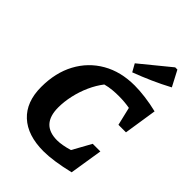

<svg xmlns="http://www.w3.org/2000/svg" viewBox="-263 -1041 1172 1172"><g transform="rotate(45 323.5 -454.5)"><path d="M335 11Q197 11 122 -58.5Q47 -128 47 -257Q47 -380 96.5 -472Q146 -564 235.5 -615.5Q325 -667 445 -667Q486 -667 537.5 -660.5Q589 -654 642 -641L609 -427H544L516 -545Q472 -553 422 -553Q395 -553 367 -550.5Q339 -548 309 -540Q278 -500 255.5 -450Q233 -400 221 -346Q209 -292 209 -242Q209 -95 346 -95Q387 -95 448 -113L515 -234H581L547 -20Q417 11 335 11ZM377 -713 349 -763 541 -920H560L613 -819Q555 -788 496.5 -762Q438 -736 377 -713Z"/></g></svg>

Font: Piazzolla
Style: Bold Italic
Weight: 700
Italic angle: -11.3°
Designer: Juan Pablo del Peral
Foundry: Huerta Tipografica
Version: Version 1.330